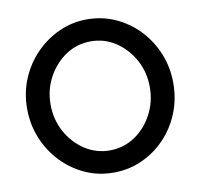

<svg xmlns="http://www.w3.org/2000/svg" viewBox="-80 -793 924 886"><g transform="rotate(-10 382.5 -350.0)"><path d="M725 -351Q725 -276 698.5 -210.5Q672 -145 625 -96Q578 -47 516 -19Q454 9 383 9Q311 9 249 -19.5Q187 -48 140 -97.5Q93 -147 66.5 -212Q40 -277 40 -351Q40 -425 67 -489.5Q94 -554 142 -603.5Q190 -653 252 -681Q314 -709 383 -709Q454 -709 516 -681Q578 -653 625 -603.5Q672 -554 698.5 -489Q725 -424 725 -351ZM615 -351Q615 -421 583.5 -478.5Q552 -536 499.5 -571Q447 -606 383 -606Q318 -606 265.5 -571Q213 -536 181.5 -478Q150 -420 150 -351Q150 -281 181.5 -223Q213 -165 266 -130Q319 -95 383 -95Q448 -95 500.5 -130Q553 -165 584 -223.5Q615 -282 615 -351Z"/></g></svg>

Font: Kulim Park SemiBold
Style: Regular
Weight: 600
Designer: Noponies / Dale Sattler
Foundry: Noponies
Version: Version 1.000; ttfautohint (v1.8.3)